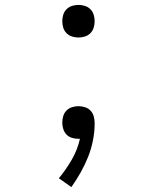

<svg xmlns="http://www.w3.org/2000/svg" viewBox="-20 -558 640 783"><path d="M300 -405Q287 -405 274 -409Q261 -413 251.5 -422.5Q242 -432 238 -445Q234 -458 234 -472Q234 -485 238 -498Q242 -511 251.5 -520.5Q261 -530 274 -534Q287 -538 300 -538Q313 -538 326 -534Q339 -530 348.5 -520.5Q358 -511 362 -498Q366 -485 366 -472Q366 -458 362 -445Q358 -432 348.5 -422.5Q339 -413 326 -409Q313 -405 300 -405ZM271 205 220 169Q249 134 272.5 93.5Q296 53 306 8Q305 8 303 8Q301 8 299 8Q286 8 273 4Q260 0 251 -9.5Q242 -19 238 -32Q234 -45 234 -58Q234 -72 238 -85Q242 -98 251.5 -107.5Q261 -117 274 -121Q287 -125 300 -125Q314 -125 327.5 -120.5Q341 -116 350 -106Q359 -96 362.5 -82.5Q366 -69 366 -55Q366 -20 359 15Q352 50 339 82.5Q326 115 308.5 146Q291 177 271 205Z"/></svg>

Font: Iosevka Curly Light Extended
Style: Regular
Weight: 300
Width: 7
Monospace: yes
Designer: Belleve Invis
Foundry: Belleve Invis
Version: Version 11.1.0; ttfautohint (v1.8.3)